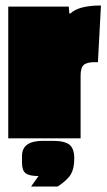

<svg xmlns="http://www.w3.org/2000/svg" viewBox="-20 -503 389 698"><path d="M273 -228V0H10V-479H230L232 -454H236Q266 -483 347 -483L336 -277H324Q296 -277 284.5 -267Q273 -257 273 -228ZM60 89V64Q60 9 136 9H171Q215 9 232.5 23Q250 37 250 73Q250 109 238 130Q226 151 190 175H93L120 137Q87 137 73.5 127Q60 117 60 89Z"/></svg>

Font: Passion One Black
Style: Regular
Weight: 900
Designer: Alejandro Lo Celso
Foundry: Fontstage
Version: Version 1.002